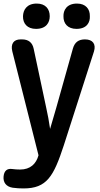

<svg xmlns="http://www.w3.org/2000/svg" viewBox="-26 -809 562 1077"><path d="M176 -647C234 -647 253 -683 253 -718C253 -759 229 -789 180 -789C124 -789 104 -753 103 -718C102 -677 127 -647 176 -647ZM45 244C66 247 86 248 106 248C237 248 275 180 332 6L501 -520C514 -562 494 -588 451 -588H450C415 -588 393 -572 383 -537L290 -206C279 -167 267 -127 255 -86C249 -127 242 -167 233 -206L163 -535C156 -570 134 -588 98 -588H89C50 -588 33 -562 43 -521L190 62C177 110 144 142 87 142C72 142 57 141 42 139C14 135 -3 149 -6 181C-9 214 8 238 45 244ZM330 -718C329 -677 354 -647 403 -647C462 -647 480 -685 478 -718C479 -758 455 -789 406 -789C347 -789 329 -750 330 -718Z"/></svg>

Font: 寒蝉团圆体 Round
Style: Regular
Weight: 500
Designer: 寒蝉字型
Version: Version 2.700;Glyphs 3.1.1 (3135)